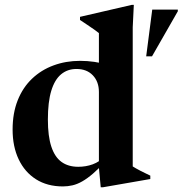

<svg xmlns="http://www.w3.org/2000/svg" viewBox="-20 -757 754 792"><path d="M388 -377.5Q388 -420 363 -446.2Q338 -472.5 295.5 -472.5Q258.5 -472.5 232 -450.5Q205.5 -428.5 191.5 -382.5Q177.5 -336.5 177.5 -264Q177.5 -195 191.8 -152Q206 -109 233.8 -89Q261.5 -69 303 -69Q334.5 -69 362.5 -79.2Q390.5 -89.5 414.5 -113.5L418 -94Q388 -62 364 -41.2Q340 -20.5 319.2 -8.8Q298.5 3 279 7.5Q259.5 12 239.5 12Q175 12 128.5 -17.5Q82 -47 57 -99.8Q32 -152.5 32 -222.5Q32 -290.5 53 -343.2Q74 -396 112 -432.2Q150 -468.5 200.8 -487.2Q251.5 -506 310.5 -506Q340 -506 369.2 -501.8Q398.5 -497.5 427.2 -489Q456 -480.5 483.5 -466.5L388 -456.5V-620.5Q382 -625.5 369 -634.8Q356 -644 340.2 -654.5Q324.5 -665 310 -674.5V-687.5L524 -737H532L527.5 -644.5V-70.5Q532 -67.5 540.8 -62.5Q549.5 -57.5 560.2 -52Q571 -46.5 581.5 -41.5Q592 -36.5 600 -32.5V-18.5L404.5 15.5H395.5L388 -65.5ZM583 -524.5 608 -717.5H713.5V-710.5L607 -524.5Z"/></svg>

Font: Newsreader 60pt SemiBold
Style: Regular
Weight: 600
Designer: Hugues Gentile
Foundry: Production Type
Version: Version 1.003